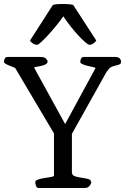

<svg xmlns="http://www.w3.org/2000/svg" viewBox="-33 -944 628 964"><path d="M144 -29Q144 -37 155.5 -41.5Q167 -46 183 -49Q199 -52 214.5 -54Q230 -56 238 -60V-274L43 -603Q39 -605 29.5 -608.5Q20 -612 10.5 -616Q1 -620 -6 -624.5Q-13 -629 -13 -634Q-13 -640 -9.5 -649Q-6 -658 6 -658H172Q190 -658 198 -649.5Q206 -641 206 -636Q206 -627 197.5 -622Q189 -617 177.5 -614Q166 -611 155 -609.5Q144 -608 138 -605L294 -321L447 -603Q441 -606 428 -608.5Q415 -611 402 -614.5Q389 -618 379.5 -622.5Q370 -627 370 -634Q370 -640 373.5 -649Q377 -658 389 -658H545Q563 -658 569 -649.5Q575 -641 575 -636Q575 -626 570 -622.5Q565 -619 556 -617Q545 -614 537.5 -612Q530 -610 524.5 -607Q519 -604 514 -598.5Q509 -593 502 -583L328 -272V-77Q329 -63 344.5 -58.5Q360 -54 378 -51.5Q396 -49 410.5 -45Q425 -41 425 -27Q425 -22 417 -11Q409 0 391 0H163Q151 0 147.5 -11.5Q144 -23 144 -29ZM154 -719Q140 -719 129 -728Q118 -737 118 -741L231 -917Q233 -921 249 -922.5Q265 -924 284 -924Q302 -924 317.5 -922.5Q333 -921 336 -917L450 -741Q450 -737 439 -728Q428 -719 416 -719Q410 -719 394.5 -732.5Q379 -746 359.5 -767Q340 -788 320 -813.5Q300 -839 285 -862Q269 -839 248.5 -814Q228 -789 208.5 -768Q189 -747 174 -733Q159 -719 154 -719Z"/></svg>

Font: Asar
Style: Regular
Weight: 400
Designer: Eben Sorkin
Foundry: Eben Sorkin, Pria Ravichandran
Version: Version 1.003; ttfautohint (v1.3) -l 8 -r 50 -G 0 -x 0 -H 45